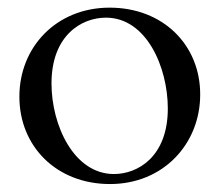

<svg xmlns="http://www.w3.org/2000/svg" viewBox="-20 -464 569 497"><path d="M264.9 12.4C402.7 12.4 498.2 -91.6 498.2 -219.1C498.6 -346.9 402.7 -444.2 263.8 -444.2C125.4 -444.2 29.8 -341.3 30.2 -213.4C30.2 -85.9 125.4 12.4 264.9 12.4ZM113.3 -247.9C113.3 -372.2 190.7 -418.3 254.3 -418.3C359 -418.3 414.4 -290.1 414.4 -183.2C414.4 -57.9 336.3 -13.5 274.9 -13.5C171.2 -13.5 113.3 -139.9 113.3 -247.9Z"/></svg>

Font: Margiela Serif Text
Style: Regular
Weight: 400
Designer: Andreas Faust, Stefan Endress
Version: Version 1.002;FEAKit 1.0